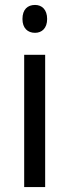

<svg xmlns="http://www.w3.org/2000/svg" viewBox="-20 -758 281 778"><path d="M122 -738C92 -738 71 -720 71 -681C71 -644 92 -625 122 -625C150 -625 171 -644 171 -681C171 -719 150 -738 122 -738ZM163 -536H78V0H163Z"/></svg>

Font: Noto Sans Armenian SemiCondensed
Style: Regular
Weight: 400
Width: 4
Designer: Monotype Design Team
Foundry: Monotype Imaging Inc.
Version: Version 2.008